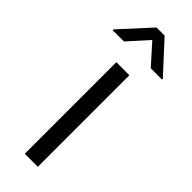

<svg xmlns="http://www.w3.org/2000/svg" viewBox="-280 -760 779 779"><g transform="rotate(45 110.0 -370.0)"><path d="M187 -606.5 110 -692.3 33 -606.5H-31V-612L86.5 -740.3H132.8L251.3 -611.5V-606.5ZM70.5 -525.3H145.5V0H70.5Z"/></g></svg>

Font: FreesentationVF
Style: Regular
Weight: 400
Designer: glyphs from Roboto by Christian Robertson / Hangul glyphs from Noto Sans CJK(Source Han Sans) by Jang Soo-young and Kang
Foundry: PT&
Version: Version 2.001;Glyphs 3.3.1 (3343)